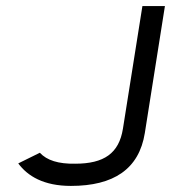

<svg xmlns="http://www.w3.org/2000/svg" viewBox="-20 -600 562 631"><path d="M40 -63C71 -21 124 11 213 11C353 11 437 -44 456 -163L522 -580H448L384 -177C371 -96 322 -62 227 -62C172 -61 134 -73 111 -98Z"/></svg>

Font: Charger Sport
Style: ExtObl
Weight: 400
Designer: Jasper
Foundry: Cannot Into Space Fonts
Version: Version 1.1